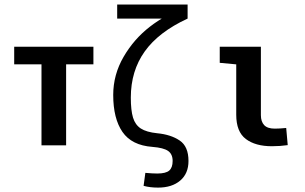

<svg xmlns="http://www.w3.org/2000/svg" viewBox="-20 -645 1352 852"><path d="M273.4 -359.4V0H164.1V-359.4H43V-437.5H394.5V-359.4Z M560.5 -211.9Q560.5 -155.3 570.3 -123Q580.1 -90.8 605 -74.7Q629.9 -58.6 677.7 -53.7Q738.3 -47.9 777.3 -21.5Q816.4 4.9 816.4 69.3Q816.4 125 779.8 156.2Q743.2 187.5 681.6 187.5Q645.5 187.5 617.2 179.7L625 122.1Q657.2 125 677.7 125Q715.8 125 731 111.8Q746.1 98.6 746.1 69.3Q746.1 39.1 726.1 24.9Q706.1 10.7 656.2 6.8Q564.5 0 523.4 -59.6Q482.4 -119.1 482.4 -223.6Q482.4 -313.5 528.3 -392.6Q574.2 -471.7 645 -526.4Q715.8 -581.1 789.1 -603.5L812.5 -562.5Q683.6 -502.9 622.1 -416.5Q560.5 -330.1 560.5 -211.9ZM812.5 -625V-562.5H500V-625Z M1137.7 -437.5V-133.8Q1137.7 -105.5 1152.3 -89.8Q1167 -74.2 1199.2 -74.2Q1220.7 -74.2 1250 -77.1L1256.8 -1Q1222.7 3.9 1186.5 3.9Q1113.3 3.9 1070.8 -28.3Q1028.3 -60.5 1028.3 -135.7V-359.4L955.1 -366.2V-437.5Z"/></svg>

Font: Sudo Var
Style: Regular
Weight: 400
Monospace: yes
Designer: Jens Kutilek
Foundry: Jens Kutilek
Version: Version 0.065;FEAKit 1.0